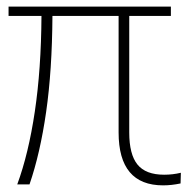

<svg xmlns="http://www.w3.org/2000/svg" viewBox="-20 -558 582 581"><path d="M338.9 -157.2V-509.8H138.7Q137.7 -344.7 119.6 -219.2Q101.6 -93.8 69.3 0H32.2Q66.4 -92.8 85.4 -220.7Q104.5 -348.6 105.5 -509.8H5.9V-538.1H497.1V-509.8H371.1V-157.2Q371.1 -90.8 396 -60.1Q420.9 -29.3 476.6 -29.3Q502.9 -29.3 527.3 -35.2L526.4 -2.9Q499 2.9 473.6 2.9Q338.9 2.9 338.9 -157.2Z"/></svg>

Font: Min Sans VF VF
Style: Regular
Weight: 400
Designer: Jinseong-Kim, NotoSansCJK, Nunito
Foundry: Jinseong-Kim
Version: Version 1.420;Glyphs 3.1.2 (3151)